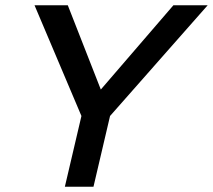

<svg xmlns="http://www.w3.org/2000/svg" viewBox="-20 -710 810 730"><path d="M226.6 0 289.6 -269 111.3 -689.9H237.8L363.3 -369.6L639.2 -689.9H769.5L398.4 -269L335.4 0Z"/></svg>

Font: Acari Sans SemiBold
Style: Italic
Weight: 600
Italic angle: -13°
Designer: Alfredo Marco Pradil and Stefan Peev
Foundry: Hanken Design Co.
Version: Version 1.045;January 11, 2019;FontCreator 11.5.0.2425 64-bi